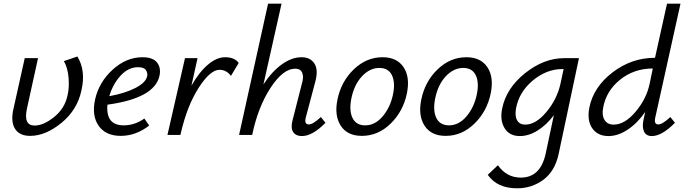

<svg xmlns="http://www.w3.org/2000/svg" viewBox="-20 -731 3706 1040"><path d="M186 -416 126 -143Q106 -51 167 -51Q216 -51 273 -97Q330 -143 345 -211Q356 -254 351.5 -309Q347 -364 326 -400L399 -425Q446 -349 421 -241Q399 -136 313 -65.5Q227 5 143 5Q85 5 61 -34Q37 -73 53 -142L114 -416Z M752 -421Q808 -421 830.5 -392.5Q853 -364 844 -321Q818 -199 562 -164Q552 -52 650 -52Q710 -52 762 -89L788 -51Q716 5 634 5Q553 5 514.5 -49.5Q476 -104 495 -192Q516 -286 590 -353.5Q664 -421 752 -421ZM777 -318Q781 -335 770.5 -351Q760 -367 728 -367Q675 -367 633 -321Q591 -275 572 -210Q659 -226 714.5 -255Q770 -284 777 -318Z M1199 -421Q1251 -421 1273 -390L1231 -320Q1206 -353 1169 -353Q1119 -353 1056.5 -256Q994 -159 960 -12L957 0H887L982 -416H1050L1017 -267Q1059 -341 1106.5 -381Q1154 -421 1199 -421Z M1718 -97 1743 -66Q1673 6 1615 6Q1583 6 1568.5 -15Q1554 -36 1564 -77L1616 -281Q1626 -314 1617 -336.5Q1608 -359 1579 -359Q1513 -359 1445 -254.5Q1377 -150 1346 0H1275L1432 -711H1505L1407 -274Q1454 -345 1507.5 -383Q1561 -421 1613 -421Q1661 -421 1683 -387Q1705 -353 1688 -289L1637 -97Q1626 -57 1653 -57Q1675 -57 1718 -97Z M1940 5Q1861 5 1825.5 -50.5Q1790 -106 1808 -192Q1828 -290 1896.5 -355.5Q1965 -421 2052 -421Q2130 -421 2166 -367Q2202 -313 2184 -225Q2164 -128 2096 -61.5Q2028 5 1940 5ZM1958 -52Q2012 -52 2053.5 -101.5Q2095 -151 2109 -221Q2122 -284 2103 -323.5Q2084 -363 2035 -363Q1983 -363 1940.5 -317.5Q1898 -272 1883 -197Q1870 -130 1890 -91Q1910 -52 1958 -52Z M2394 5Q2315 5 2279.5 -50.5Q2244 -106 2262 -192Q2282 -290 2350.5 -355.5Q2419 -421 2506 -421Q2584 -421 2620 -367Q2656 -313 2638 -225Q2618 -128 2550 -61.5Q2482 5 2394 5ZM2412 -52Q2466 -52 2507.5 -101.5Q2549 -151 2563 -221Q2576 -284 2557 -323.5Q2538 -363 2489 -363Q2437 -363 2394.5 -317.5Q2352 -272 2337 -197Q2324 -130 2344 -91Q2364 -52 2412 -52Z M3036 -416H3116L3006 103Q2986 196 2923.5 242.5Q2861 289 2781 289Q2673 289 2622 216L2677 164Q2724 231 2801 231Q2908 231 2936 100L2980 -107Q2940 -54 2892 -24Q2844 6 2796 6Q2739 6 2713 -37Q2687 -80 2700 -143Q2722 -253 2824 -334.5Q2926 -416 3036 -416ZM2825 -56Q2883 -56 2940.5 -125.5Q2998 -195 3016 -278L3033 -357H3027Q2940 -357 2865.5 -294.5Q2791 -232 2775 -143Q2768 -101 2781.5 -78.5Q2795 -56 2825 -56Z M3546 -57Q3568 -57 3611 -97L3636 -66Q3565 6 3511 6Q3480 6 3468.5 -18.5Q3457 -43 3466 -84L3475 -125Q3434 -65 3381 -29.5Q3328 6 3276 6Q3218 6 3188.5 -35.5Q3159 -77 3172 -147Q3194 -259 3297.5 -338.5Q3401 -418 3528 -418L3593 -711H3666L3530 -97Q3520 -57 3546 -57ZM3304 -56Q3364 -56 3423 -126Q3482 -196 3499 -278L3516 -360Q3414 -360 3338.5 -299Q3263 -238 3247 -147Q3239 -107 3254.5 -81.5Q3270 -56 3304 -56Z"/></svg>

Font: EauTestInfant Medium
Style: Italic
Weight: 500
Italic angle: -12°
Designer: Christian Thalmann (Catharsis Fonts)
Version: Version 0.001;PS 000.001;hotconv 1.0.88;makeotf.lib2.5.64775